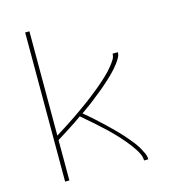

<svg xmlns="http://www.w3.org/2000/svg" viewBox="-109 -825 819 914"><g transform="rotate(-15 300.0 -367.5)"><path d="M99 0V-735H120V-221Q132 -229 145 -237Q158 -245 170.5 -253Q183 -261 195.5 -269.5Q208 -278 220.5 -286Q233 -294 245 -303Q257 -312 269.5 -320.5Q282 -329 294 -338Q306 -347 317.5 -356Q329 -365 341 -374.5Q353 -384 364.5 -393.5Q376 -403 387 -413Q398 -423 409 -433Q420 -443 430 -454Q440 -465 449.5 -477Q459 -489 467 -502Q475 -515 475 -530H501Q501 -516 493.5 -503Q486 -490 477.5 -478.5Q469 -467 459.5 -456.5Q450 -446 440 -436Q430 -426 419.5 -416.5Q409 -407 398.5 -397.5Q388 -388 377 -379Q366 -370 354.5 -361Q343 -352 332 -343Q321 -334 309.5 -325.5Q298 -317 286.5 -309Q275 -301 263 -292Q275 -282 287.5 -271.5Q300 -261 312 -250Q324 -239 336 -228Q348 -217 359.5 -206Q371 -195 382.5 -183.5Q394 -172 405.5 -160.5Q417 -149 427.5 -137Q438 -125 448.5 -112.5Q459 -100 469 -87Q479 -74 487 -60Q495 -46 502 -31Q509 -16 509 0H488Q488 -16 481.5 -30.5Q475 -45 466.5 -58Q458 -71 448.5 -83.5Q439 -96 429 -108Q419 -120 408.5 -131.5Q398 -143 387 -154.5Q376 -166 364.5 -177Q353 -188 341.5 -198.5Q330 -209 318.5 -219.5Q307 -230 295 -240.5Q283 -251 271 -261Q259 -271 247 -282Q216 -260 184 -239.5Q152 -219 120 -199V0Z"/></g></svg>

Font: Iosevka Curly Thin Extended
Style: Regular
Weight: 100
Width: 7
Monospace: yes
Designer: Belleve Invis
Foundry: Belleve Invis
Version: Version 11.1.0; ttfautohint (v1.8.3)